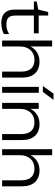

<svg xmlns="http://www.w3.org/2000/svg" viewBox="1036 -1866 844 2955"><g transform="rotate(90 1457.5 -389.0)"><path d="M128 -489V-189C128 -73 185 13 338 13C404 13 473 -8 505 -28V-109C462 -81 418 -66 357 -66C263 -66 220 -102 220 -203V-489H494V-563H220V-709H165L128 -556L4 -533V-489Z M604 0H696V-277C696 -409 777 -498 901 -498C1020 -498 1083 -428 1083 -294V0H1175V-310C1175 -478 1085 -576 928 -576C825 -576 741 -525 696 -437V-770H604Z M1317 0H1409V-565H1317ZM1303 -627H1395L1518 -791H1422Z M1889 -576C1785 -576 1702 -525 1656 -437V-563H1564V0H1656V-277C1656 -409 1737 -498 1862 -498C1981 -498 2044 -428 2044 -294V0H2136V-310C2136 -478 2046 -576 1889 -576Z M2277 0H2369V-277C2369 -409 2450 -498 2574 -498C2693 -498 2756 -428 2756 -294V0H2848V-310C2848 -478 2758 -576 2601 -576C2498 -576 2414 -525 2369 -437V-770H2277Z"/></g></svg>

Font: Bounded Light
Style: Regular
Weight: 300
Designer: Vlad Churkin
Version: Version 3.0